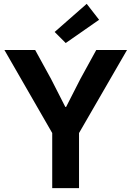

<svg xmlns="http://www.w3.org/2000/svg" viewBox="-20 -980 685 1000"><path d="M252 -287.1 2.9 -719.7H163.1L246.1 -568.4L320.3 -422.9H324.2L398.4 -568.4L481.4 -719.7H641.6L391.6 -287.1V0H252ZM264.6 -813.5 431.6 -960 496.1 -877 322.3 -755.9Z"/></svg>

Font: Reddit Sans Fudge
Style: Bold
Weight: 700
Designer: Stephen Hutchings
Foundry: Reddit
Version: Version 1.013